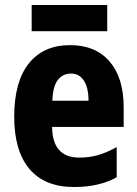

<svg xmlns="http://www.w3.org/2000/svg" viewBox="-20 -740 550 770"><path d="M261 -559Q363 -559 419.5 -493.5Q476 -428 476 -309V-231H189Q190 -108 298 -108Q338 -108 373 -118Q408 -128 448 -150V-29Q378 10 277 10Q159 10 98 -62.5Q37 -135 37 -272Q37 -412 95.5 -485.5Q154 -559 261 -559ZM265 -445Q232 -445 212 -419.5Q192 -394 190 -336H335Q335 -388 316.5 -416.5Q298 -445 265 -445ZM410 -720V-615H107V-720Z"/></svg>

Font: Noto Sans Lao UI Cond ExtBd
Style: Regular
Weight: 800
Width: 3
Designer: Monotype Design Team
Foundry: Monotype Imaging Inc.
Version: Version 2.000; ttfautohint (v1.8.4.7-5d5b)